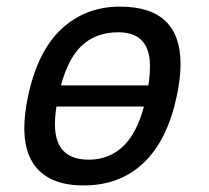

<svg xmlns="http://www.w3.org/2000/svg" viewBox="-20 -547 634 582"><path d="M233.4 15.1Q123.5 15.1 80.1 -52.7Q53.7 -93.3 53.7 -158.7Q53.7 -201.7 64.9 -254.9Q94.2 -392.1 166.7 -459.5Q239.3 -526.9 343.8 -526.9Q527.3 -526.9 527.3 -352.5Q527.3 -309.1 515.6 -254.9Q487.3 -121.6 415.3 -53.2Q343.3 15.1 233.4 15.1ZM249 -63Q314 -63 358.2 -108.4Q402.3 -153.8 423.8 -254.9Q434.6 -304.7 434.6 -346.7Q434.6 -449.2 338.4 -449.2Q267.6 -449.2 223.1 -404.1Q178.7 -358.9 156.7 -254.9Q146.5 -206.5 146.5 -170.4Q146.5 -63 249 -63ZM441.9 -224.1H125L138.7 -288.1H455.6Z"/></svg>

Font: Cadman
Style: Italic
Weight: 400
Italic angle: -12°
Designer: Paul James MIller
Foundry: High-Logic / Made with FontCreator
Version: Version 2.114;March 28, 2021;FontCreator 13.0.0.2683 64-bit